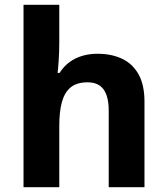

<svg xmlns="http://www.w3.org/2000/svg" viewBox="-20 -780 697 800"><path d="M227 -605Q227 -565 224.5 -528Q222 -491 220 -476H228Q246 -504 270 -521.5Q294 -539 323.5 -547.5Q353 -556 386 -556Q445 -556 489 -535Q533 -514 557.5 -470Q582 -426 582 -356V0H433V-319Q433 -378 411.5 -407.5Q390 -437 345 -437Q300 -437 274.5 -416Q249 -395 238 -355Q227 -315 227 -257V0H78V-760H227Z"/></svg>

Font: Noto Sans Hebrew
Style: Bold
Weight: 700
Designer: Monotype Design Team
Foundry: Monotype Imaging Inc.
Version: Version 2.003